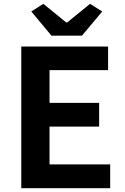

<svg xmlns="http://www.w3.org/2000/svg" viewBox="-20 -984 655 1004"><path d="M91.3 0V-740.8H545.2V-617.3H239V-446.1H498.4V-321.9H239V-124.3H556.2V0ZM249.2 -797.4 143.8 -923.9 206.6 -964 326.4 -866.5H331.1L450.9 -964L514.5 -923.9L408.5 -797.4Z"/></svg>

Font: Noto Sans HK Thin
Style: Regular
Weight: 100
Designer: Ryoko NISHIZUKA 西塚涼子 (kana, bopomofo & ideographs); Paul D. Hunt (Latin, Greek & Cyrillic); Sandoll Communications 산돌커뮤니
Foundry: Adobe
Version: Version 2.004-H2;hotconv 1.0.118;makeotfexe 2.5.65603